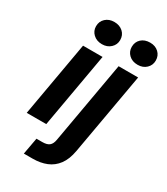

<svg xmlns="http://www.w3.org/2000/svg" viewBox="-230 -832 998 1150"><g transform="rotate(30 269.5 -257.0)"><path d="M26 0 117 -517H252L161 0ZM210 -581Q173 -581 149.5 -603Q126 -625 126 -657Q126 -691 149.5 -712.5Q173 -734 209 -734Q246 -734 269.5 -712.5Q293 -691 293 -657Q293 -625 269.5 -603Q246 -581 210 -581ZM133 220 154 105H194Q227 105 242.5 92Q258 79 263 50L363 -517H498L398 49Q387 111 359 148.5Q331 186 289 203Q247 220 194 220ZM457 -581Q419 -581 396 -603Q373 -625 373 -657Q373 -691 396 -712.5Q419 -734 457 -734Q493 -734 516 -712.5Q539 -691 539 -657Q539 -625 516 -603Q493 -581 457 -581Z"/></g></svg>

Font: DM Sans 11pt
Style: Bold Italic
Weight: 700
Italic angle: -10°
Version: Version 4.004;gftools[0.9.30]